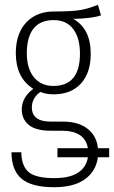

<svg xmlns="http://www.w3.org/2000/svg" viewBox="-20 -580 476 802"><path d="M436 77H389Q381 135 335 168.5Q289 202 206 202Q112 202 70 166.5Q28 131 28 56H69Q70 114 100 139Q130 164 206 164Q272 164 306.5 141Q341 118 347 77H220V39H347Q335 -34 237 -34H191Q130 -34 100.5 -58Q71 -82 71 -123Q71 -173 119 -209Q46 -255 46 -358Q46 -439 89 -485.5Q132 -532 205 -532Q283 -532 318 -538.5Q353 -545 389 -560L402 -516Q366 -503 286 -501Q359 -460 359 -355Q359 -276 318 -231Q277 -186 204 -186Q172 -186 149 -196Q132 -185 122.5 -168Q113 -151 113 -132Q113 -72 192 -72H244Q308 -72 346 -42Q384 -12 389 39H436ZM203 -221Q314 -221 314 -356Q314 -421 286 -458.5Q258 -496 204 -496Q148 -496 120 -460.5Q92 -425 92 -358Q92 -293 122 -257Q152 -221 203 -221Z"/></svg>

Font: Fira Sans Extra Condensed ExtraLight
Style: Regular
Weight: 275
Width: 1
Designer: Carrois Corporate & Edenspiekermann AG
Foundry: Carrois Corporate GbR & Edenspiekermann AG
Version: Version 4.203